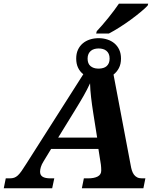

<svg xmlns="http://www.w3.org/2000/svg" viewBox="-69 -1010 842 1030"><path d="M580.1 -695.8Q580.1 -666.5 569.1 -645.3Q558.1 -624 540 -609.9L631.8 -125Q634.3 -109.4 638.4 -96.2Q642.6 -83 649.4 -73.5Q656.2 -64 666.7 -58.6Q677.2 -53.2 692.9 -53.2H710.9L700.2 0H370.1L380.9 -53.2H403.8Q436 -53.2 455.1 -63.2Q474.1 -73.2 474.1 -95.2Q474.1 -103.5 473.6 -111.6Q473.1 -119.6 472.2 -127L459 -210.9H205.1L165 -145Q154.3 -127.9 150.1 -113.8Q146 -99.6 146 -88.9Q146 -70.3 159.7 -61.8Q173.3 -53.2 202.1 -53.2H222.2L210.9 0H-48.8L-38.1 -53.2H-17.1Q-3.4 -53.2 6.8 -56.6Q17.1 -60.1 26.6 -68.8Q36.1 -77.6 46.6 -92.5Q57.1 -107.4 71.8 -130.9L377.9 -611.8Q359.9 -625.5 349.9 -646.5Q339.8 -667.5 339.8 -695.8Q339.8 -722.7 349.1 -742.9Q358.4 -763.2 374.8 -777.1Q391.1 -791 413.1 -798.1Q435.1 -805.2 460 -805.2Q484.9 -805.2 506.8 -798.1Q528.8 -791 545.2 -777.1Q561.5 -763.2 570.8 -742.9Q580.1 -722.7 580.1 -695.8ZM431.2 -403.8Q424.3 -447.8 419.7 -487.3Q415 -526.9 414.1 -563Q406.2 -545.9 397.9 -529.8Q389.6 -513.7 379.9 -496.6Q370.1 -479.5 358.6 -460.2Q347.2 -440.9 333 -418L243.2 -272H452.1ZM450.2 -842.8Q463.9 -856.9 479.7 -875.5Q495.6 -894 511.7 -913.8Q527.8 -933.6 542.5 -953.4Q557.1 -973.1 568.8 -990.2H726.1L723.1 -980Q710.9 -966.8 687 -946.8Q663.1 -926.8 633.8 -905.3Q604.5 -883.8 573 -863.8Q541.5 -843.8 515.1 -830.1H446.8ZM519 -695.8Q519 -710.4 514.4 -720.7Q509.8 -731 501.7 -737.5Q493.7 -744.1 482.9 -747.1Q472.2 -750 460 -750Q448.2 -750 437.5 -747.1Q426.8 -744.1 418.7 -737.5Q410.6 -731 405.8 -720.7Q400.9 -710.4 400.9 -695.8Q400.9 -668.5 416.5 -655.5Q432.1 -642.6 455.1 -642.1H464.8Q476.1 -642.6 486.1 -645.8Q496.1 -648.9 503.4 -655.5Q510.7 -662.1 514.9 -672.1Q519 -682.1 519 -695.8Z"/></svg>

Font: Droid Serif
Style: Bold Italic
Weight: 700
Italic angle: -12°
Designer: Monotype Design team
Foundry: Monotype Imaging Inc.
Version: Version 1.03